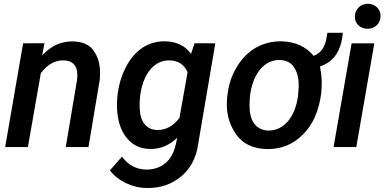

<svg xmlns="http://www.w3.org/2000/svg" viewBox="-20 -749 1958 978"><path d="M97.7 -528.3 6.3 0H122.1L188 -376.5C220.7 -419.9 258.8 -441.4 301.8 -441.4C302.2 -441.4 303.2 -441.4 303.7 -441.4C345.7 -440.4 368.7 -420.4 373 -381.8C373.5 -376.5 374 -371.1 374 -365.2C374 -357.9 373.5 -350.6 372.6 -342.8L314.9 0H430.7L487.8 -341.3C489.3 -354 489.7 -366.2 489.7 -377.9C489.7 -421.9 479 -459.5 457.5 -490.2C436.5 -521 400.9 -537.1 351.6 -538.1C350.1 -538.1 348.6 -538.1 347.2 -538.1C289.6 -538.1 238.8 -514.2 194.8 -466.8L206.5 -528.8Z M578.6 -264.6C576.7 -245.1 575.7 -227.5 575.7 -211.4C575.7 -205.6 575.7 -200.2 576.2 -194.8C579.1 -132.8 595.7 -83 625.5 -46.4C655.3 -9.8 694.8 9.3 744.1 9.8C745.6 9.8 747.6 9.8 749 9.8C798.8 9.8 843.3 -9.3 882.8 -47.4L874.5 -10.3C865.2 30.3 847.7 61.5 821.3 83C794.9 104 764.2 114.7 729 114.7C727.1 114.7 724.6 114.7 722.7 114.7C672.9 113.3 632.3 91.3 601.6 48.8L540 118.7C560.1 145.5 586.9 167 620.1 183.1C653.3 199.2 688.5 208 725.6 208.5C728.5 208.5 731.9 208.5 734.9 208.5C800.3 208.5 856.4 188.5 903.8 148.9C951.2 108.9 979.5 54.2 989.3 -14.6L1076.7 -528.3L971.2 -528.8L953.1 -474.6C923.3 -516.1 879.9 -537.1 821.8 -538.6C820.8 -538.6 819.3 -538.6 818.4 -538.6C775.9 -538.6 738.3 -527.3 705.1 -505.4C671.4 -482.9 643.6 -450.2 621.6 -407.7C599.1 -365.2 585 -317.4 578.6 -264.6ZM694.3 -264.6C702.6 -320.8 719.7 -364.7 746.1 -395.5C772.5 -426.3 804.2 -441.4 841.8 -441.4C842.8 -441.4 844.2 -441.4 845.2 -441.4C888.7 -439.9 918.5 -419.9 935.5 -381.3L894 -147.9C862.3 -107.4 825.7 -86.9 783.7 -86.9C782.2 -86.9 780.3 -86.9 778.8 -86.9C723.6 -88.9 692.9 -131.8 691.4 -200.7C691.4 -205.6 691.4 -210.4 691.4 -214.8C691.4 -229 691.9 -242.2 693.4 -254.4Z M1137.2 -255.4C1135.7 -242.2 1135.3 -229.5 1135.3 -216.8C1135.3 -159.2 1151.9 -107.4 1185.1 -61.5C1218.3 -15.6 1269.5 8.3 1338.4 10.3C1340.8 10.3 1342.8 10.3 1345.2 10.3C1414.1 10.3 1473.6 -14.2 1522.9 -63.5C1572.8 -112.8 1603.5 -181.6 1615.7 -270C1617.7 -289.1 1618.7 -307.6 1618.7 -326.7C1618.7 -331.1 1618.7 -335.9 1618.7 -340.3C1617.7 -363.3 1614.7 -386.7 1609.9 -410.2C1681.6 -435.5 1717.3 -488.3 1726.6 -582H1647.9L1641.1 -544.9C1632.3 -504.4 1611.3 -477.5 1577.6 -464.4C1537.1 -514.6 1478 -537.1 1414.1 -538.6C1412.6 -538.6 1411.1 -538.6 1410.2 -538.6C1363.3 -538.6 1320.8 -527.3 1282.2 -505.4C1243.7 -482.9 1211.4 -450.2 1186 -407.7C1160.2 -365.2 1144.5 -317.9 1138.7 -265.6ZM1251.5 -199.2C1251 -204.1 1251 -209.5 1251 -214.8C1251 -229.5 1252 -246.6 1253.9 -265.6C1262.2 -321.8 1279.3 -365.2 1306.2 -396.5C1332.5 -427.7 1365.2 -443.4 1403.3 -443.4C1404.3 -443.4 1405.8 -443.4 1406.7 -443.4C1438.5 -441.9 1462.4 -429.7 1478 -406.2C1493.7 -382.3 1501.5 -352.1 1501.5 -314.5C1501.5 -312 1501.5 -310.1 1501.5 -307.6L1498 -259.8C1490.2 -204.6 1472.7 -161.6 1445.8 -130.4C1418.9 -99.6 1386.2 -84 1348.1 -84C1347.2 -84 1345.7 -84 1344.7 -84C1286.6 -86.4 1253.4 -130.9 1251.5 -199.2Z M1787.6 -663.6C1787.6 -646 1793.9 -631.3 1806.2 -619.6C1818.4 -608.4 1833.5 -602.5 1850.6 -602.5C1851.6 -602.5 1852.5 -602.5 1853.5 -602.5C1872.6 -603 1888.2 -609.4 1900.4 -621.6C1912.6 -633.8 1918.5 -648.9 1918.5 -667.5C1918.5 -685.1 1912.1 -699.7 1899.9 -711.9C1887.7 -723.6 1873 -729.5 1855.5 -729.5C1854.5 -729.5 1853.5 -729.5 1852.5 -729.5C1832.5 -729 1816.9 -722.2 1805.2 -709.5C1793.5 -696.8 1787.6 -681.6 1787.6 -663.6ZM1886.7 -528.3H1771L1679.2 0H1794.9Z"/></svg>

Font: Roboto Medium
Style: Italic
Weight: 500
Italic angle: -12°
Designer: Google
Version: Version 2.137; 2017